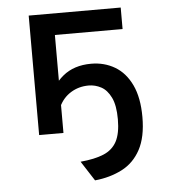

<svg xmlns="http://www.w3.org/2000/svg" viewBox="-52 -558 720 818"><g transform="rotate(-5 308.0 -149.0)"><path d="M321.5 213 267 128.5Q328 123 366.2 107Q404.5 91 422.8 56.8Q441 22.5 441 -38Q441 -97.5 424.5 -131.2Q408 -165 382.5 -178.5Q357 -192 329.5 -192Q287 -192 253 -171Q219 -150 201.5 -112L164 -146.5Q179 -204.5 226.5 -244Q274 -283.5 348 -283.5Q404 -283.5 449 -257Q494 -230.5 520 -176Q546 -121.5 546 -38.5Q546 47.5 517.2 100.8Q488.5 154 437.5 180.2Q386.5 206.5 321.5 213ZM101 0V-511H494.5V-419H205V0Z"/></g></svg>

Font: Overpass Mono SemiBold
Style: Regular
Weight: 600
Monospace: yes
Designer: Delve Withrington, Dave Bailey
Foundry: Delve Fonts LLC
Version: Version 4.000